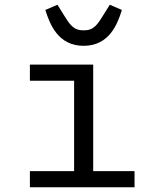

<svg xmlns="http://www.w3.org/2000/svg" viewBox="-20 -788 640 808"><path d="M105.8 0H546.2V-67.8H372.2V-516H105.8V-448.2H291.9V-67.8H105.8ZM170.8 -746.1C190 -685 224.8 -595.2 332 -595.2C438.9 -595.2 474.1 -685 492.9 -746.1L442.1 -768.1L420.8 -734C389.9 -683.9 376.1 -660.2 332 -660.2C288 -660.2 273.8 -683.9 242.9 -734L221.9 -768.1Z"/></svg>

Font: Margiela Mono
Style: Regular
Weight: 400
Designer: Mike Abbink, Paul van der Laan, Pieter van Rosmalen
Foundry: Bold Monday
Version: Version 2.003 2021